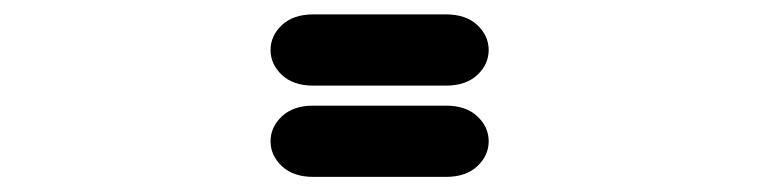

<svg xmlns="http://www.w3.org/2000/svg" viewBox="-20 -506 1040 263"><path d="M409.2 -263.7H590.8Q618.2 -263.7 633.8 -278.3Q649.4 -293 649.4 -312.5Q649.4 -332 633.8 -346.7Q618.2 -361.3 590.8 -361.3H409.2Q381.8 -361.3 366.2 -346.7Q350.6 -332 350.6 -312.5Q350.6 -293 366.2 -278.3Q381.8 -263.7 409.2 -263.7ZM409.2 -388.7H590.8Q618.2 -388.7 633.8 -403.3Q649.4 -418 649.4 -437.5Q649.4 -457 633.8 -471.7Q618.2 -486.3 590.8 -486.3H409.2Q381.8 -486.3 366.2 -471.7Q350.6 -457 350.6 -437.5Q350.6 -418 366.2 -403.3Q381.8 -388.7 409.2 -388.7Z"/></svg>

Font: Sixtyfour
Style: Regular
Weight: 400
Designer: Jens Kutilek
Foundry: Jens Kutilek
Version: Version 2.001